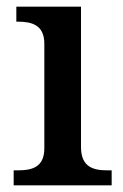

<svg xmlns="http://www.w3.org/2000/svg" viewBox="-20 -556 369 576"><path d="M21 0H315V-45H302C261 -45 223 -54 223 -115V-536H29V-491H34C74 -491 113 -482 113 -425V-111C113 -53 74 -45 34 -45H21Z"/></svg>

Font: Noto Serif Yezidi Medium
Style: Regular
Weight: 500
Designer: Dalton Maag Ltd
Foundry: Dalton Maag Ltd
Version: Version 1.001